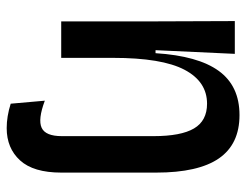

<svg xmlns="http://www.w3.org/2000/svg" viewBox="-101 -472 736 574"><g transform="rotate(90 267.0 -185.0)"><path d="M44 0V-259L43 -519H141L130 -282H139Q147 -409 192 -471Q237 -533 324 -533Q411 -533 453.5 -471.5Q496 -410 496 -284V0Q496 83 459.5 123Q423 163 363 163Q328 163 290 151L281 49Q337 70 362 58.5Q387 47 387 -2V-276Q387 -358 364 -397Q341 -436 290 -436Q224 -436 188.5 -368.5Q153 -301 153 -155V0Z"/></g></svg>

Font: Bricolage Grotesque 96pt Medium
Style: Regular
Weight: 500
Designer: Mathieu Triay
Foundry: Atelier Triay
Version: Version 1.001; ttfautohint (v1.8.4.7-5d5b);gftools[0.9.33.de